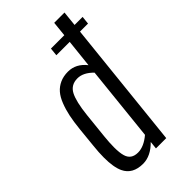

<svg xmlns="http://www.w3.org/2000/svg" viewBox="-249 -884 967 967"><g transform="rotate(-45 234.0 -400.5)"><path d="M161.6 9.3Q86.9 9.3 60.5 -46.9Q43 -84 43 -152.8Q43 -189 47.9 -233.4L58.6 -340.3Q63.5 -388.2 71 -424.3Q78.6 -460.4 91.1 -492.2Q103.5 -523.9 120.8 -543.9Q138.2 -564 163.3 -575.4Q188.5 -586.9 221.2 -586.9Q277.8 -586.9 317.4 -536.6L333.5 -686.5H238.3L242.7 -729.5H337.9L346.2 -809.6H419.4L411.1 -729.5H468.3L463.9 -686.5H406.7L334.5 0H261.2L265.6 -41.5Q216.3 8.8 161.6 9.3ZM182.6 -48.8Q225.1 -48.8 270.5 -87.4L312.5 -488.3Q272.5 -529.3 231 -529.3Q184.6 -529.3 164.1 -490.5Q143.6 -451.7 134.3 -363.8L120.1 -227.5Q115.7 -185.1 115.7 -153.3Q115.7 -113.8 122.6 -90.8Q134.8 -48.8 182.6 -48.8Z"/></g></svg>

Font: Oswald
Style: Light
Weight: 300
Designer: Vernon Adams
Foundry: Vernon Adams
Version: 3.0; ttfautohint (v0.95.6-bc232) -l 8 -r 50 -G 200 -x 0 -w "